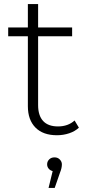

<svg xmlns="http://www.w3.org/2000/svg" viewBox="-20 -656 438 937"><path d="M365 -33Q346 -15 317.5 -5.5Q289 4 258 4Q190 4 153 -33.5Q116 -71 116 -138V-479H20V-522H116V-636H166V-522H332V-479H166V-143Q166 -92 190.5 -65.5Q215 -39 263 -39Q312 -39 344 -68ZM282 146Q282 164 273 186L247 261H217L237 179Q225 176 217.5 167Q210 158 210 146Q210 132 220 122Q230 112 246 112Q262 112 272 122.5Q282 133 282 146Z"/></svg>

Font: Montserrat Atlas Light
Style: Regular
Weight: 300
Designer: Julieta Ulanovsky
Foundry: Julieta Ulanovsky
Version: Version 7.200